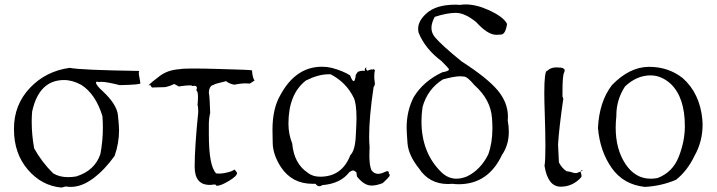

<svg xmlns="http://www.w3.org/2000/svg" viewBox="-20 -826 3233 866"><path d="M257 20 277 15Q288 17 299 17Q349 17 400.5 -21.5Q452 -60 497 -123Q517 -180 517 -239Q517 -257 512 -306Q507 -355 444 -414Q413 -442 413 -453Q413 -456 416 -457L415 -458H416L425 -456Q429 -457 436 -457Q461 -457 520 -442Q613 -444 613 -450Q613 -455 608 -481Q606 -491 606 -497Q606 -506 610 -506Q342 -510 294 -520Q186 -505 114.5 -429Q43 -353 43 -246V-243Q43 -134 105.5 -61Q168 12 257 20ZM287 -27Q248 -27 220 -44Q169 -94 134 -157Q123 -218 123 -277Q123 -300 125 -323Q156 -465 269 -465Q307 -465 347 -443Q412 -401 442 -302Q444 -276 444 -250Q444 -191 433 -132Q408 -56 323 -30Q304 -27 287 -27Z M958 12Q976 12 1012.5 -10Q1049 -32 1049 -45L1048 -49Q1038 -62 1036 -62V-61Q1036 -59 1022 -53Q991 -43 968 -43L955 -44Q922 -77 922 -219V-265Q922 -291 928 -317Q926 -390 922 -408Q924 -441 944 -443Q944 -447 1000 -460Q1012 -449 1036 -444Q1065 -450 1089 -450L1107 -449Q1125 -460 1131 -466Q1130 -464 1129 -464Q1124 -464 1119 -488Q1117 -499 1117 -504Q1117 -506 1117 -508.5Q1117 -511 964 -515Q896 -517 854 -517Q802 -517 791 -514Q738 -511 701.5 -484Q665 -457 650 -441H652Q657 -441 657 -444Q657 -447 653 -452Q663 -431 667 -431Q668 -431 670 -431.5Q672 -432 725 -433Q748 -438 765 -447Q768 -447 786 -436Q820 -441 835 -441Q847 -441 847 -438L856 -439Q868 -439 868 -430Q868 -425 865 -418Q873 -417 873 -388Q873 -373 871 -351Q874 -345 874 -328V-319Q858 -160 858 -74Q858 8 926 8Q935 8 946 6Q956 7 956 10Q956 11 954 12Z M1420 14Q1427 14 1434 9Q1517 2 1556 -50Q1566 -57 1573 -57Q1579 -57 1583 -51L1585 -52Q1588 -52 1590 -30Q1622 11 1656 11Q1677 11 1706 0L1728 -21Q1738 -31 1738 -37Q1738 -40 1734 -42V-45Q1734 -54 1728 -54Q1724 -54 1717 -51Q1699 -42 1685 -42Q1667 -42 1655 -59Q1646 -81 1646 -125L1647 -163Q1645 -185 1645 -210Q1645 -299 1665 -433Q1671 -441 1671 -450L1670 -457Q1668 -470 1668 -482Q1668 -497 1671 -510Q1666 -514 1664 -514Q1662 -514 1661 -512L1657 -513Q1651 -513 1637 -507Q1631 -512 1631 -516Q1631 -519 1634 -521H1632Q1625 -521 1625 -506L1616 -507Q1608 -507 1599.5 -504Q1591 -501 1591 -500Q1591 -499 1593 -499L1585 -490Q1582 -460 1575 -460Q1569 -460 1559 -486Q1528 -506 1476 -520Q1454 -525 1432 -525Q1314 -525 1245 -398Q1209 -337 1209 -241Q1209 -236 1210 -181.5Q1211 -127 1248 -71Q1298 3 1389 3H1403Q1411 14 1420 14ZM1424 -29Q1390 -29 1368 -47Q1306 -88 1298 -179Q1281 -221 1281 -268Q1281 -402 1360 -463Q1416 -491 1462 -491H1471Q1541 -455 1575 -386Q1588 -360 1588 -292Q1588 -272 1584.5 -209Q1581 -146 1560 -126Q1523 -29 1424 -29Z M2048 5Q2182 5 2244 -127Q2275 -172 2275 -232Q2275 -256 2270 -283L2271 -299Q2271 -364 2224 -419.5Q2177 -475 2062 -549Q1972 -622 1941 -659Q1926 -678 1926 -700Q1926 -723 1941 -750Q1996 -768 2036 -768Q2077 -768 2128 -726Q2180 -669 2218 -669Q2220 -669 2240 -670Q2260 -671 2267 -718Q2252 -750 2183 -781Q2128 -806 2080 -806Q2068 -806 2056 -804L2035 -805Q1946 -805 1903 -765Q1866 -732 1866 -696Q1866 -687 1868 -679Q1897 -606 1972 -550Q2005 -517 2005 -513Q2005 -505 1975 -500Q1890 -460 1846 -388Q1814 -326 1814 -249Q1814 -235 1818 -180.5Q1822 -126 1870 -66Q1916 4 2001 4L2021 3Q2035 5 2048 5ZM2039 -20Q2002 -20 1972 -48Q1881 -136 1881 -279Q1881 -311 1886 -344Q1909 -425 1978 -468Q2030 -482 2056 -482Q2060 -482 2074.5 -480.5Q2089 -479 2120 -442Q2193 -377 2199 -294Q2201 -270 2201 -247Q2201 -181 2182 -129Q2148 -61 2088 -31Q2062 -20 2039 -20Z M2509 16Q2563 16 2601 -26Q2603 -28 2603 -32Q2603 -35 2601.5 -42Q2600 -49 2599 -50Q2600 -58 2604 -58L2609 -57Q2583 -45 2577 -45Q2569 -45 2552 -51L2535 -54Q2515 -67 2501 -93L2497 -174Q2501 -243 2520 -376L2521 -378Q2521 -382 2517 -391V-410Q2517 -485 2524 -498Q2527 -504 2527 -509Q2527 -514 2520 -518Q2513 -522 2489 -522Q2464 -522 2449 -507H2448Q2435 -507 2435 -407Q2435 -369 2437 -316Q2440 -225 2440 -167Q2440 -100 2436 -78Q2451 16 2509 16Z M2889 17Q2963 13 3029 -15Q3080 -55 3113 -124Q3149 -188 3149 -264L3148 -286Q3137 -405 3059 -474Q2994 -525 2906.5 -524.5Q2819 -524 2740 -442Q2683 -368 2677 -249Q2686 -144 2739 -68.5Q2792 7 2889 17ZM2915 -20Q2845 -20 2801 -86.5Q2757 -153 2757 -250Q2757 -275 2760 -302V-306Q2760 -376 2799 -436Q2852 -486 2914 -486Q2963 -486 3005 -448Q3069 -387 3069 -257Q3069 -189 3041.5 -119Q3014 -49 2946 -23Q2930 -20 2915 -20Z"/></svg>

Font: Xiaobo Songti 小帛宋体
Style: Regular
Weight: 400
Version: Version 1.501;March 17, 2024;FontCreator 14.0.0.2814 64-bit